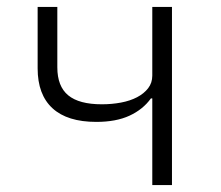

<svg xmlns="http://www.w3.org/2000/svg" viewBox="-20 -536 640 556"><path d="M421 -251H417Q394 -219 355 -201Q316 -183 259 -183Q175 -183 132 -222.5Q89 -262 89 -338V-516H146V-341Q146 -286 177.5 -260Q209 -234 275 -234Q304 -234 330.5 -239Q357 -244 377 -254.5Q397 -265 409 -280.5Q421 -296 421 -317V-516H478V0H421Z"/></svg>

Font: IBM Plex Mono Light
Style: Regular
Weight: 300
Monospace: yes
Designer: Mike Abbink, Paul van der Laan, Pieter van Rosmalen
Foundry: Bold Monday
Version: Version 2.3